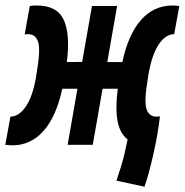

<svg xmlns="http://www.w3.org/2000/svg" viewBox="-51 -540 689 716"><path d="M487.8 156.2 383.3 133.8Q393.6 103 400.6 80.1Q407.7 57.1 413.1 34.2Q418.5 11.2 424.8 -20Q395 -43.5 387 -91.1Q378.9 -138.7 388.2 -209H331.5L294.9 0H201.2L237.8 -209H181.2Q159.2 -106 111.6 -52Q64 2 -5.4 2Q-11.7 2 -18.1 1.2Q-24.4 0.5 -31.2 0L-12.2 -105Q20 -105.5 45.4 -142.8Q70.8 -180.2 83 -251L85.9 -269.5Q100.6 -354 91.3 -383.3Q82 -412.6 53.7 -412.6Q50.8 -412.6 47.6 -412.4Q44.4 -412.1 41 -411.6L60.1 -517.6Q72.3 -519.5 85.9 -519.5Q162.6 -519.5 187 -465.3Q211.4 -411.1 198.2 -308.6L255.4 -309.1L292 -517.6H385.7L349.1 -308.6H405.3Q427.2 -411.6 474.9 -465.6Q522.5 -519.5 592.3 -519.5Q598.1 -519.5 604.7 -519Q611.3 -518.6 617.7 -517.6L598.6 -412.6Q566.4 -412.1 541.3 -374.8Q516.1 -337.4 503.4 -266.6L500.5 -248Q485.8 -163.6 495.1 -134.3Q504.4 -105 532.7 -105Q537.6 -105 545.4 -106L544.9 -102.1Q542 -75.2 535.9 -39.8Q529.8 -4.4 521.5 32.5Q513.2 69.3 504.4 102.1Q495.6 134.8 487.8 156.2Z"/></svg>

Font: Cascadia Code NF SemiBold
Style: Italic
Weight: 600
Italic angle: -10°
Monospace: yes
Designer: Aaron Bell
Foundry: Saja Typeworks
Version: Version 2404.023; ttfautohint (v1.8.4)